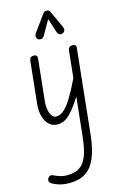

<svg xmlns="http://www.w3.org/2000/svg" viewBox="-184 -920 923 1456"><g transform="rotate(-15 277.0 -192.0)"><path d="M200 10Q158 10 131.2 -16.8Q104.5 -43.5 93.8 -86.5Q83 -129.5 88 -178.5L122.5 -507Q123.5 -519.5 130.2 -530.2Q137 -541 156 -541Q175 -541 180.2 -532.8Q185.5 -524.5 184 -509L149.5 -180.5Q146.5 -151 151.2 -121Q156 -91 169.5 -70.8Q183 -50.5 205.5 -50.5Q237 -50.5 267.2 -77.8Q297.5 -105 330.8 -160Q364 -215 404 -298L427 -515Q428 -526 437 -533.5Q446 -541 460 -541Q474.5 -541 482.8 -535.2Q491 -529.5 489 -513L420 144.5Q408 260 378 330Q348 400 297.2 431.5Q246.5 463 171.5 463Q125 463 88.5 451.5Q52 440 31.5 425.5Q24.5 420 21.5 413.2Q18.5 406.5 19.8 398.5Q21 390.5 26.5 382.5Q32.5 375 39.2 372.2Q46 369.5 53 370Q60 370.5 65.5 374Q81.5 382 108.8 391.5Q136 401 166.5 401Q206.5 401 238.2 390.8Q270 380.5 293.8 353.5Q317.5 326.5 333.2 276.2Q349 226 357.5 146.5L389.5 -157.5Q340 -77 295.5 -33.5Q251 10 200 10ZM413.5 -647Q398.5 -642 387 -648.2Q375.5 -654.5 371.5 -668.5L335.5 -780.5L272.5 -669.5Q260 -648 244.8 -647.2Q229.5 -646.5 220 -654Q209 -664.5 209.5 -677.5Q210 -690.5 218 -702L311 -830Q319.5 -842.5 327.8 -844Q336 -845.5 343.5 -845.5Q348 -845.5 355.5 -841Q363 -836.5 366.5 -828L426 -699.5Q436.5 -676.5 430.8 -663.5Q425 -650.5 413.5 -647Z"/></g></svg>

Font: Edu NSW ACT Cursive
Style: Regular
Weight: 400
Designer: Tina and Corey Anderson, Eben Sorkin, Mirko Velimirovic
Foundry: Sorkin Type Co.
Version: Version 2.000